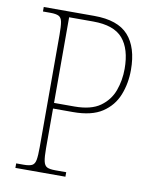

<svg xmlns="http://www.w3.org/2000/svg" viewBox="-81 -776 677 839"><g transform="rotate(10 257.5 -357.0)"><path d="M45 0V-20H78Q103 -20 115 -26Q127 -32 130.5 -51Q134 -70 134 -108V-606Q134 -645 130.5 -663.5Q127 -682 115 -688Q103 -694 78 -694H45V-714H269Q374 -714 421 -661.5Q468 -609 468 -509Q468 -449 447.5 -397.5Q427 -346 380 -315Q333 -284 251 -284H162V-108Q162 -70 166 -51Q170 -32 181.5 -26Q193 -20 218 -20H267V0ZM252 -309Q326 -309 366.5 -338Q407 -367 423.5 -412.5Q440 -458 440 -509Q440 -597 400.5 -643Q361 -689 269 -689H162V-309Z"/></g></svg>

Font: Noto Serif Lao SemiCondensed Thin
Style: Regular
Weight: 100
Width: 4
Designer: Monotype Design Team
Foundry: Monotype Imaging Inc.
Version: Version 2.003; ttfautohint (v1.8.4.7-5d5b)